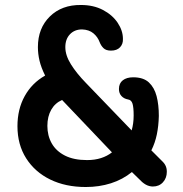

<svg xmlns="http://www.w3.org/2000/svg" viewBox="-20 -736 734 770"><path d="M324 14Q243 14 181.5 -16Q120 -46 85 -101Q50 -156 50 -230Q50 -298 79 -350.5Q108 -403 161 -433Q145 -465 138.5 -492.5Q132 -520 132 -547Q132 -623 180 -670Q228 -717 305 -716Q355 -716 393 -696Q431 -676 452 -644.5Q473 -613 473 -580Q474 -560 461.5 -546.5Q449 -533 425 -533Q405 -533 395 -543Q385 -553 380 -566Q372 -588 354.5 -602.5Q337 -617 309 -618Q279 -618 260.5 -598.5Q242 -579 242 -547Q242 -514 264.5 -478Q287 -442 324 -404L508 -213Q512 -227 514 -242Q516 -257 516 -273Q516 -305 511.5 -320Q507 -335 494 -337Q477 -340 467 -351Q457 -362 457 -379Q457 -402 472.5 -414Q488 -426 514 -426Q555 -426 577 -405.5Q599 -385 608 -350.5Q617 -316 617 -271Q616 -231 609 -197Q602 -163 587 -133L633 -87Q639 -81 642.5 -74.5Q646 -68 647.5 -61.5Q649 -55 649 -47Q649 -22 633.5 -5Q618 12 593 12Q586 12 578.5 10Q571 8 564 4Q557 0 550 -6L509 -46Q472 -16 425 -1Q378 14 324 14ZM329 -94Q360 -94 385 -102Q410 -110 429 -125L229 -335Q201 -323 185.5 -296Q170 -269 170 -231Q170 -192 187.5 -161Q205 -130 240.5 -112Q276 -94 329 -94Z"/></svg>

Font: National Park SemiBold
Style: Regular
Weight: 600
Designer: Andrea Herstowski, Ben Hoepner
Version: Version 1.009